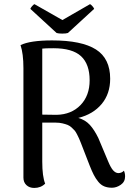

<svg xmlns="http://www.w3.org/2000/svg" viewBox="-20 -904 645 936"><path d="M311 -743.2Q301.8 -740.2 283.4 -740.2Q265.1 -740.2 255.9 -743.2L127.9 -860.8Q129.4 -865.7 136.2 -873.8Q143.1 -881.8 147.9 -883.8L284.2 -806.2L418.9 -883.8Q423.8 -881.8 430.9 -873.5Q438 -865.2 439 -860.8ZM584 -71.8Q589.8 -60.1 589.8 -43.9Q589.8 -17.6 568.8 -3.2Q547.9 11.2 525.9 11.2Q504.4 11.2 488 4.4Q471.7 -2.4 459 -18.1Q446.3 -33.7 437.3 -51.3Q428.2 -68.8 417 -97.2L374 -208Q368.2 -222.7 365.2 -229.2Q362.3 -235.8 355.7 -248.8Q349.1 -261.7 343.8 -267.8Q338.4 -273.9 329.1 -282.5Q319.8 -291 309.3 -295.2Q298.8 -299.3 284.2 -302.7Q269.5 -306.2 252 -306.2H186V-116.2Q186 -43.5 200.2 -8.8Q179.2 12.2 147 12.2Q123.5 12.2 108.9 -1.5Q94.2 -15.1 94.2 -38.1V-571.8Q94.2 -642.1 80.1 -684.1Q127 -707 233.9 -707Q378.4 -707 447.8 -662.8Q517.1 -618.7 517.1 -520Q517.1 -446.8 475.6 -397Q434.1 -347.2 361.8 -329.1Q396 -319.3 418 -295.2Q439.9 -271 459 -231.9L506.8 -118.2Q519.5 -87.4 531 -74.2Q542.5 -61 556.2 -60.1Q573.2 -60.1 584 -71.8ZM186 -345.2Q206.1 -344.2 255.9 -344.2Q328.1 -345.7 372.6 -391.8Q417 -438 417 -512.2Q417 -591.3 375 -630.1Q333 -668.9 240.2 -668.9Q198.2 -668.9 186 -667Z"/></svg>

Font: Arima Madurai Medium
Style: Regular
Weight: 500
Designer: Joana Correia and Natanael Gama
Foundry: NDISCOVER
Version: Version 1.019;PS 001.019;hotconv 1.0.88;makeotf.lib2.5.64775